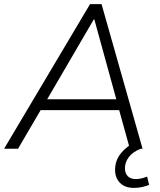

<svg xmlns="http://www.w3.org/2000/svg" viewBox="-34 -725 782 936"><path d="M-14 0 405 -705H461L661 0H599L547 -188H164L54 0ZM423 -630 196 -241H533L426 -630ZM619 191Q575 191 551 166.5Q527 142 527 103Q527 57 556 21.5Q585 -14 630 -34L652 0Q612 16 593.5 41.5Q575 67 575 95Q575 119 588.5 133.5Q602 148 629 148Q653 148 683 136L693 176Q680 182 660.5 186.5Q641 191 619 191Z"/></svg>

Font: Mulish Light
Style: Italic
Weight: 300
Italic angle: -9°
Designer: Vernon Adams
Foundry: Vernon Adams
Version: Version 3.603; ttfautohint (v1.8.3)